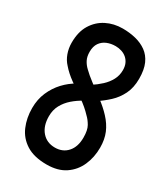

<svg xmlns="http://www.w3.org/2000/svg" viewBox="-178 -789 768 878"><g transform="rotate(30 206.0 -349.5)"><path d="M214 7Q147 7 106 -19Q65 -45 46.5 -88.5Q28 -132 28 -184Q28 -230 44.5 -268Q61 -306 88 -335Q115 -364 149 -383L208 -410Q234 -427 255 -446.5Q276 -466 288.5 -489.5Q301 -513 301 -541Q301 -561 294.5 -575.5Q288 -590 276.5 -600Q265 -610 249.5 -615Q234 -620 218 -620Q193 -620 172.5 -611.5Q152 -603 139.5 -585Q127 -567 127 -538Q127 -513 136 -495.5Q145 -478 160 -464Q178 -446 208.5 -423Q239 -400 273 -374.5Q307 -349 332 -322Q360 -292 374 -258.5Q388 -225 388 -182Q388 -131 369 -88Q350 -45 311.5 -19Q273 7 214 7ZM208 -79Q249 -79 274 -107Q299 -135 299 -184Q299 -223 287 -244Q275 -265 260 -279Q233 -308 197.5 -332.5Q162 -357 128 -381.5Q94 -406 72 -432Q54 -451 44.5 -477.5Q35 -504 35 -533Q35 -591 58.5 -629Q82 -667 120.5 -686.5Q159 -706 206 -706Q242 -706 274.5 -698Q307 -690 332 -672Q357 -654 371 -623Q385 -592 385 -544Q385 -497 368 -462.5Q351 -428 324 -403Q297 -378 268 -359L216 -331Q188 -316 164.5 -295.5Q141 -275 127 -249Q113 -223 113 -190Q113 -139 139 -109Q165 -79 208 -79Z"/></g></svg>

Font: Yanone Kaffeesatz ExtraLight Medium
Style: Regular
Weight: 500
Version: Version 2.003